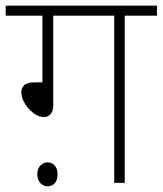

<svg xmlns="http://www.w3.org/2000/svg" viewBox="-20 -642 571 674"><path d="M167 -587V-274Q167 -252 157.5 -241.5Q148 -231 135 -231Q116 -231 97.5 -245Q79 -259 67 -279Q55 -299 55 -318Q55 -334 65.5 -343.5Q76 -353 104 -353H129V-587H0V-622H531V-587H418V0H381V-587ZM111 -30Q111 -49 121.5 -60.5Q132 -72 147 -72Q163 -72 172.5 -60.5Q182 -49 182 -30Q182 -9 172 1.5Q162 12 147 12Q133 12 122 1Q111 -10 111 -30Z"/></svg>

Font: Noto Sans ExtraLight
Style: Regular
Weight: 200
Designer: Monotype Design Team
Foundry: Monotype Imaging Inc.
Version: Version 2.007